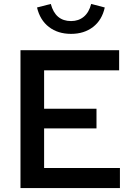

<svg xmlns="http://www.w3.org/2000/svg" viewBox="-20 -955 681 975"><path d="M84 0V-700H585V-598H204V-403H470V-303H204V-102H589V0ZM341 -783Q274 -783 228.5 -818Q183 -853 168 -917L238 -935Q261 -848 341 -848Q379 -848 405.5 -870Q432 -892 443 -935L512 -917Q498 -853 452.5 -818Q407 -783 341 -783Z"/></svg>

Font: Red Hat Text Medium
Style: Regular
Weight: 500
Designer: Pentagram, MCKL
Foundry: Pentagram, MCKL
Version: Version 1.023